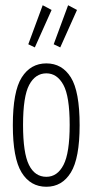

<svg xmlns="http://www.w3.org/2000/svg" viewBox="-20 -705 353 733"><path d="M157 8Q96 8 62.5 -46.5Q29 -101 29 -227Q29 -356 63 -409.5Q97 -463 157 -463Q217 -463 250.5 -409.5Q284 -356 284 -227Q284 -101 250.5 -46.5Q217 8 157 8ZM157 -30Q199 -30 222.5 -75.5Q246 -121 246 -228Q246 -337 222 -381Q198 -425 157 -425Q115 -425 91.5 -381Q68 -337 68 -228Q68 -121 90.5 -75.5Q113 -30 157 -30ZM210 -524 185 -536 240 -685 274 -667ZM113 -524 88 -536 143 -685 177 -667Z"/></svg>

Font: Inconsolata ExtraCondensed Light
Style: Regular
Weight: 300
Width: 2
Monospace: yes
Designer: Raph Levien, Cyreal, Brenton Simpson
Foundry: Raph Levien, Cyreal, Google
Version: Version 3.100; ttfautohint (v1.8.4.7-5d5b)